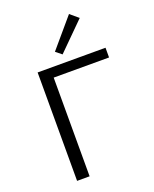

<svg xmlns="http://www.w3.org/2000/svg" viewBox="-165 -1002 880 1095"><g transform="rotate(-20 275.5 -455.0)"><path d="M521 -599H185V0H109V-658H521ZM242 -735 391 -910 441 -868 278 -706Z"/></g></svg>

Font: Ysabeau
Style: Regular
Weight: 400
Designer: Christian Thalmann (Catharsis Fonts)
Version: Version 0.003